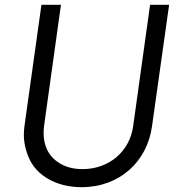

<svg xmlns="http://www.w3.org/2000/svg" viewBox="-20 -765 740 797"><path d="M319 12C476 12 591 -94 611 -241L682 -745H603L533 -243C519 -135 431 -63 323 -63C286 -63 255 -71 230 -86C178 -116 161 -165 161 -213C161 -223 162 -233 163 -243L233 -745H152L82 -245C80 -231 79 -218 79 -206C79 -172 87 -138 102 -105C133 -38 211 12 319 12Z"/></svg>

Font: Plus Jakarta Sans
Style: Italic
Weight: 400
Italic angle: -8°
Designer: Gumpita Rahayu
Foundry: Tokotype
Version: Version 2.071;gftools[0.9.30]